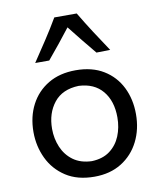

<svg xmlns="http://www.w3.org/2000/svg" viewBox="-91 -896 815 979"><g transform="rotate(-10 316.5 -406.5)"><path d="M318.8 11.7Q231 11.7 171.4 -27.1Q111.8 -65.9 81.5 -129.4Q51.3 -192.9 51.3 -266.1Q51.3 -345.2 83.5 -407Q115.7 -468.8 175.3 -504.2Q234.9 -539.6 317.4 -539.6Q402.3 -539.6 461.4 -503.4Q520.5 -467.3 551.3 -405.3Q582 -343.3 582 -266.1Q582 -188 550.3 -125Q518.6 -62 459.5 -25.1Q400.4 11.7 318.8 11.7ZM318.8 -68.8Q376 -70.8 412.8 -98.4Q449.7 -126 467.8 -170.2Q485.8 -214.4 485.8 -266.1Q485.8 -351.1 442.4 -403.1Q398.9 -455.1 318.8 -458.5Q233.9 -455.6 190.7 -401.1Q147.5 -346.7 147.5 -266.1Q147.5 -215.3 166.3 -170.9Q185.1 -126.5 223.1 -98.6Q261.2 -70.8 318.8 -68.8ZM438 -609.9Q406.7 -647.5 375.7 -685.8Q344.7 -724.1 314.9 -762.2Q257.8 -688 193.8 -611.8H121.1Q157.2 -665.5 191.9 -718.3Q226.6 -771 257.3 -823.7H373.5Q404.8 -771 439 -718Q473.1 -665 509.3 -611.3Z"/></g></svg>

Font: Pinar-DS2-FD Medium
Style: Regular
Weight: 500
Designer: Amin Abedi
Version: Version 3.000